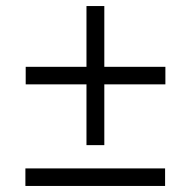

<svg xmlns="http://www.w3.org/2000/svg" viewBox="-20 -615 609 635"><path d="M65 -336V-394H527V-336ZM325 -135H266V-595H325ZM64 0V-58H526V0Z"/></svg>

Font: Ysabeau Infant Medium
Style: Italic
Weight: 500
Italic angle: -12°
Designer: Christian Thalmann (Catharsis Fonts)
Version: Version 2.001;gftools[0.9.30]; featfreeze: ss01,ss02,lnum